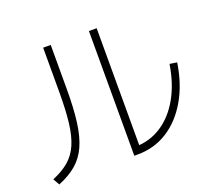

<svg xmlns="http://www.w3.org/2000/svg" viewBox="-132 -936 1264 1143"><g transform="rotate(-20 500.0 -364.0)"><path d="M536 27V-763H585V4L558 -21Q650 -21 725 -69Q800 -117 850.5 -205.5Q901 -294 920 -415L966 -408Q946 -276 889 -178Q832 -80 747.5 -26.5Q663 27 558 27ZM35 -6Q98 -32 139 -67Q180 -102 203.5 -155.5Q227 -209 236.5 -289Q246 -369 246 -485V-763H294V-483Q294 -360 282.5 -274Q271 -188 244.5 -129.5Q218 -71 172.5 -32Q127 7 58 35Z"/></g></svg>

Font: M PLUS 1 Light
Style: Regular
Weight: 300
Designer: Coji Morishita
Foundry: UNDERFOREST DESIGN
Version: Version 1.001